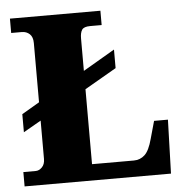

<svg xmlns="http://www.w3.org/2000/svg" viewBox="-51 -764 780 814"><g transform="rotate(-5 338.5 -357.0)"><path d="M21 0V-61H74Q88 -61 100.5 -73.5Q113 -86 113 -109V-272L38 -229V-306L113 -350V-602Q113 -628 99.5 -640.5Q86 -653 66 -653H21V-714H406V-653H357Q330 -653 322 -640.5Q314 -628 314 -604V-466L449 -545V-466L314 -388V-69H492Q519 -69 538.5 -87Q558 -105 571 -154L592 -229H651L644 0Z"/></g></svg>

Font: Noto Serif Telugu Black
Style: Regular
Weight: 900
Designer: Jelle Bosma - Monotype Design Team
Foundry: Monotype Imaging Inc.
Version: Version 2.005; ttfautohint (v1.8.4.7-5d5b)